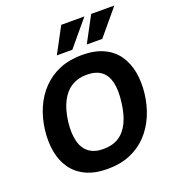

<svg xmlns="http://www.w3.org/2000/svg" viewBox="-164 -1061 1087 1199"><g transform="rotate(-20 379.0 -461.5)"><path d="M347 11Q263 11 204 -16.5Q145 -44 110 -93.5Q75 -143 63 -209Q51 -275 60 -351Q69 -427 97.5 -493Q126 -559 173.5 -608.5Q221 -658 286.5 -685.5Q352 -713 436 -713Q520 -713 579 -685.5Q638 -658 672.5 -608.5Q707 -559 719 -493Q731 -427 722 -351Q713 -275 684.5 -209Q656 -143 609 -93.5Q562 -44 496.5 -16.5Q431 11 347 11ZM363 -115Q424 -115 466 -141.5Q508 -168 533.5 -221Q559 -274 568 -351Q578 -429 565.5 -481.5Q553 -534 517.5 -560.5Q482 -587 421 -587Q364 -587 321 -560.5Q278 -534 251 -481.5Q224 -429 214 -351Q205 -274 219 -221Q233 -168 269.5 -141.5Q306 -115 363 -115ZM392 -764H289L380 -934H534ZM591 -764H488L579 -934H733Z"/></g></svg>

Font: Inclusive Sans
Style: Italic
Weight: 400
Italic angle: -7°
Designer: Olivia King
Foundry: Olivia King
Version: Version 2.004